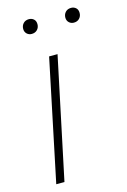

<svg xmlns="http://www.w3.org/2000/svg" viewBox="-108 -740 523 792"><g transform="rotate(-15 153.5 -343.5)"><path d="M31 0 139 -517H175L66 0ZM274 -625Q262 -625 253.5 -633Q245 -641 245 -654Q245 -668 254 -677.5Q263 -687 278 -687Q290 -687 298.5 -679.5Q307 -672 307 -658Q307 -644 298 -634.5Q289 -625 274 -625ZM94 -625Q82 -625 73.5 -633Q65 -641 65 -654Q65 -668 74 -677.5Q83 -687 98 -687Q110 -687 118.5 -679.5Q127 -672 127 -658Q127 -644 118 -634.5Q109 -625 94 -625Z"/></g></svg>

Font: Mona Sans
Style: Italic
Weight: 200
Italic angle: -11.6951°
Designer: Deni Anggara
Foundry: GitHub
Version: Version 2.000